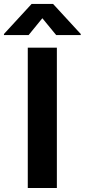

<svg xmlns="http://www.w3.org/2000/svg" viewBox="-80 -947 427 967"><path d="M206.4 0H59.9V-707H206.4ZM133.3 -855.2 64.2 -770.5H-60.1V-775.8L79.1 -927.1H187.4L326.6 -775.8V-770.5H202.8Z"/></svg>

Font: WEMIX Pretendard Variable
Style: Regular
Weight: 400
Designer: Base glyphs from Inter by Rasmus Andersson; Hangeul glyphs from Noto Sans CJK(Source Han Sans) by Jang Soo-young and Kan
Foundry: Kil Hyung-jin
Version: Version 1.000;Glyphs 3.2 (3208)